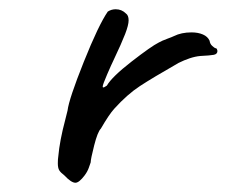

<svg xmlns="http://www.w3.org/2000/svg" viewBox="-20 -414 490 415"><path d="M105 -61Q105 -70 106 -76Q109 -110 121 -155L126 -175Q129 -200 161 -280Q193 -360 213 -389Q221 -394 230 -394Q243 -394 252 -385Q258 -381 258 -370Q258 -360 250.5 -340.5Q243 -321 225 -283Q221 -275 211.5 -253Q202 -231 202 -227Q202 -225 203 -225Q205 -225 207 -226.5Q209 -228 211 -229Q222 -248 264.5 -281Q307 -314 323 -322Q330 -326 341 -330Q352 -334 356 -336Q372 -344 394 -344Q408 -344 418.5 -339.5Q429 -335 433 -326Q434 -319 438.5 -315Q443 -311 445 -310Q448 -310 449 -307.5Q450 -305 450 -304Q450 -297 442 -295.5Q434 -294 413 -293Q402 -292 390 -288Q378 -284 366 -278Q310 -246 282.5 -228Q255 -210 227 -179Q216 -167 198 -136Q191 -129 183.5 -99.5Q176 -70 176 -63Q175 -60 172 -51.5Q169 -43 163 -35Q151 -19 143 -19Q134 -19 119 -35Q111 -41 108 -46Q105 -51 105 -61Z"/></svg>

Font: Caveat
Style: Regular
Weight: 400
Designer: Pablo Impallari
Foundry: Pablo Impallari
Version: Version 1.500; ttfautohint (v1.6)